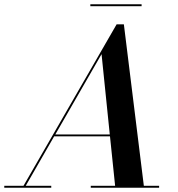

<svg xmlns="http://www.w3.org/2000/svg" viewBox="-66 -879 834 899"><path d="M357 -859H597V-850H357ZM-46 -9H44L480 -765H514L607.5 -9H679V0H359V-9H473L449 -240.5H187.5L54.5 -9H174V0H-46ZM409.5 -625.5 193 -249.5H448Z"/></svg>

Font: Bodoni* 24pt Medium
Style: Italic
Weight: 500
Italic angle: -13°
Version: Version 2.3